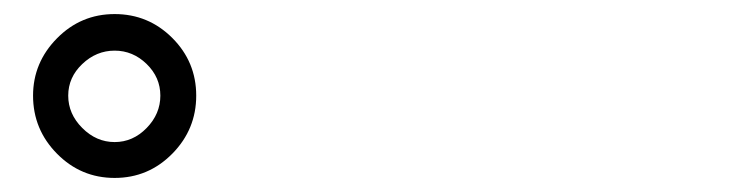

<svg xmlns="http://www.w3.org/2000/svg" viewBox="-20 -844 1040 273"><path d="M27 -708Q27 -755 61 -789.5Q95 -824 143 -824Q191 -824 225 -790Q259 -756 259 -708Q259 -660 225 -625.5Q191 -591 143 -591Q95 -591 61 -625.5Q27 -660 27 -708ZM97 -753Q77 -734 77 -708Q77 -682 97 -662Q117 -642 143 -642Q169 -642 188.5 -662Q208 -682 208 -708Q208 -734 188.5 -753Q169 -772 143 -772Q117 -772 97 -753Z"/></svg>

Font: Swei Half Moon CJK SC
Style: Medium
Weight: 500
Version: Version 2.071